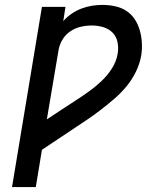

<svg xmlns="http://www.w3.org/2000/svg" viewBox="-20 -763 640 783"><path d="M29 0 151 -735H247L238 -677Q253 -694 272 -707Q291 -720 312 -728Q333 -736 354.5 -739.5Q376 -743 397 -743Q424 -743 449.5 -737.5Q475 -732 495.5 -718.5Q516 -705 529.5 -684.5Q543 -664 550 -639.5Q557 -615 558.5 -589Q560 -563 556 -537Q550 -503 534.5 -471Q519 -439 496 -411Q473 -383 445.5 -359.5Q418 -336 389.5 -314Q361 -292 331 -272Q301 -252 271 -232Q241 -212 211 -192Q181 -172 151 -152L126 0ZM171 -276Q199 -295 227.5 -313.5Q256 -332 284.5 -350.5Q313 -369 340.5 -388.5Q368 -408 393 -431.5Q418 -455 436.5 -484Q455 -513 460 -545Q464 -569 459 -592Q454 -615 438.5 -630.5Q423 -646 400.5 -652.5Q378 -659 354 -659Q331 -659 308 -653.5Q285 -648 265 -634Q245 -620 233 -598.5Q221 -577 218 -554Z"/></svg>

Font: Iosevka SS04 Md Ex Obl
Style: Regular
Weight: 500
Width: 7
Italic angle: -9°
Monospace: yes
Designer: Belleve Invis
Foundry: Belleve Invis
Version: Version 19.0.0; ttfautohint (v1.8.4)